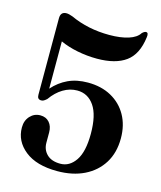

<svg xmlns="http://www.w3.org/2000/svg" viewBox="-110 -802 748 893"><g transform="rotate(15 264.0 -356.0)"><path d="M39 -144Q39 -177.5 59 -199Q79 -220.5 108 -220.5Q135.5 -220.5 151.5 -202.2Q167.5 -184 167.5 -154V-104.5Q167.5 -71 190 -49Q212.5 -27 255 -27Q299 -27 327.8 -69.2Q356.5 -111.5 356.5 -198Q356.5 -288 326 -332.2Q295.5 -376.5 244 -376.5Q208.5 -376.5 176.5 -357.2Q144.5 -338 119 -302Q111 -295 105.5 -291.8Q100 -288.5 93 -288.5Q74 -288.5 74 -310V-679Q74 -710.5 102.5 -710.5Q114 -710.5 132.5 -703.5Q217 -664.5 320 -664.5Q374 -664.5 411.8 -676.5Q449.5 -688.5 464 -712Q475.5 -723 483.5 -722Q495 -721 491.5 -698.5Q481 -615 431.5 -579Q382 -543 293 -543Q245.5 -543 198.8 -552.2Q152 -561.5 115 -578.5V-351Q146.5 -386.5 187.5 -405.8Q228.5 -425 282.5 -425Q347 -425 395.2 -398.5Q443.5 -372 470.2 -324.5Q497 -277 497 -213.5Q497 -144.5 466 -94.5Q435 -44.5 379.5 -17.2Q324 10 249.5 10Q149.5 10 94.2 -34Q39 -78 39 -144Z"/></g></svg>

Font: Fraunces 144pt Soft SemiBold
Style: Regular
Weight: 600
Version: Version 1.000;[b76b70a41]